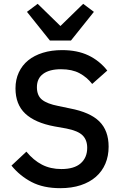

<svg xmlns="http://www.w3.org/2000/svg" viewBox="-20 -972 638 1004"><path d="M295 12Q207 12 145.5 -20Q84 -52 40 -106L118 -179Q155 -134 199.5 -111Q244 -88 301 -88Q368 -88 402 -118Q436 -148 436 -199Q436 -240 412 -264Q388 -288 327 -300L265 -311Q163 -330 112 -378Q61 -426 61 -510Q61 -556 78.5 -593.5Q96 -631 127.5 -656.5Q159 -682 204 -696Q249 -710 305 -710Q384 -710 442 -682.5Q500 -655 541 -603L462 -533Q435 -568 396 -589Q357 -610 299 -610Q239 -610 206 -586Q173 -562 173 -516Q173 -472 200 -450.5Q227 -429 284 -418L346 -405Q451 -385 499.5 -337Q548 -289 548 -205Q548 -156 531 -116Q514 -76 481.5 -47.5Q449 -19 402 -3.5Q355 12 295 12ZM241 -760 121 -910 177 -952 296 -836 415 -952 471 -910 351 -760Z"/></svg>

Font: IBM Plex Sans Hebrew Medium
Style: Regular
Weight: 500
Designer: Mike Abbink, Paul van der Laan, Pieter van Rosmalen, Yanek Iontef
Foundry: Bold Monday
Version: Version 1.2